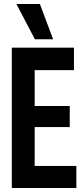

<svg xmlns="http://www.w3.org/2000/svg" viewBox="-20 -938 416 958"><path d="M39 0V-700H349V-588H153V-409H328V-304H153V-110H361V0ZM154 -742 62 -918H179L245 -742Z"/></svg>

Font: Georama Condensed SemiBold
Style: Regular
Weight: 600
Width: 3
Designer: Jean-Baptiste Levee
Foundry: Production Type
Version: Version 1.000